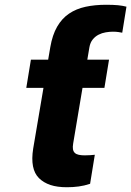

<svg xmlns="http://www.w3.org/2000/svg" viewBox="-20 -780 553 810"><path d="M110.4 -528.4H183.2L192.1 -580.6Q201 -632.8 221.1 -667.4Q241.1 -702.1 271.3 -722.5Q301.5 -742.9 340.9 -751.4Q380.3 -759.9 428.3 -759.9Q443.2 -759.9 455.3 -759.4Q467.3 -758.9 477.5 -758Q487.6 -757.1 496.3 -755.5Q505 -753.9 513.5 -751.8L495.7 -642Q489.3 -643.5 478.9 -644.9Q468.4 -646.3 456.3 -646.3Q442.1 -646.3 426.1 -643.6Q410.2 -641 396 -633.7Q381.7 -626.4 371.3 -613.6Q360.8 -600.9 357.2 -580.6L348.4 -528.4H440L420.5 -409.4H328.1L288.7 -174.7Q286.2 -160.2 287.8 -150.6Q289.4 -141 295.5 -135.1Q301.5 -129.3 312 -127Q322.4 -124.6 337.4 -124.6Q351.6 -124.6 361.3 -125.4Q371.1 -126.1 380 -127.1L360.1 -4.6Q335.6 3.6 311.8 6.7Q288 9.9 262.4 9.9Q221.6 9.9 192.8 0.4Q164.1 -9.2 144.5 -28.4Q106.2 -66.4 120 -153.1L163.4 -409.4H90.9Z"/></svg>

Font: Inter P Extra Bold
Style: Italic
Weight: 800
Italic angle: 9.39999°
Designer: Rasmus Andersson
Foundry: rsms
Version: Version 3.018;git-588b23468